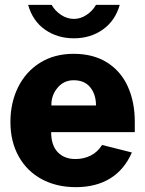

<svg xmlns="http://www.w3.org/2000/svg" viewBox="-20 -762 600 792"><path d="M291 -106Q326 -106 354.5 -120.5Q383 -135 401 -164L524 -133Q493 -62 434.5 -26Q376 10 293 10Q213 10 152 -23Q91 -56 57 -117Q23 -178 23 -259Q23 -338 54.5 -402Q86 -466 145 -503Q204 -540 284 -540Q365 -540 422 -504Q479 -468 507.5 -404.5Q536 -341 536 -260V-217H191Q191 -163 218 -134.5Q245 -106 291 -106ZM376 -327Q376 -372 352.5 -401.5Q329 -431 284 -431Q243 -431 217 -399.5Q191 -368 192 -327ZM96 -742H193Q207 -717 232 -700.5Q257 -684 285 -684Q312 -684 337 -700.5Q362 -717 376 -742H474Q455 -676 404 -640Q353 -604 285 -604Q217 -604 166 -639.5Q115 -675 96 -742Z"/></svg>

Font: Morrison
Style: Bold
Weight: 700
Designer: Pablo Impallari, Rodrigo Fuenzalida (Modified by Dan O. Williams)
Version: Version 0.03;June 6, 2019;FontCreator 11.5.0.2425 64-bit; tt